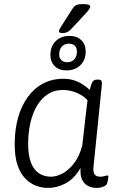

<svg xmlns="http://www.w3.org/2000/svg" viewBox="-20 -915 585 941"><path d="M216 6Q185 6 156 -5Q127 -16 103 -41Q79 -66 65.5 -107Q52 -148 52 -207Q52 -279 68.5 -338Q85 -397 116.5 -440Q148 -483 192 -506Q236 -529 291 -529Q321 -529 345.5 -520.5Q370 -512 389 -499Q408 -486 420 -474Q425 -495 429.5 -506Q434 -517 440 -521Q446 -525 456 -525H460Q473 -525 477 -518.5Q481 -512 479 -498L438 -95Q436 -71 444 -60Q452 -49 470 -49Q484 -49 492.5 -52Q501 -55 505 -55Q508 -55 509.5 -53.5Q511 -52 511 -48Q511 -46 510.5 -41Q510 -36 508.5 -30Q507 -24 505 -17Q503 -9 493.5 -3.5Q484 2 472.5 4Q461 6 453 6Q429 6 410.5 -4Q392 -14 382 -35.5Q372 -57 375 -92Q343 -38 301 -16Q259 6 216 6ZM230 -49Q255 -49 284 -63.5Q313 -78 340 -111Q367 -144 383 -200L402 -367Q404 -381 405.5 -396Q407 -411 409 -423Q399 -436 380.5 -447.5Q362 -459 338.5 -466.5Q315 -474 286 -474Q246 -474 214.5 -453.5Q183 -433 161.5 -397Q140 -361 129 -313Q118 -265 118 -210Q118 -153 132 -117.5Q146 -82 171 -65.5Q196 -49 230 -49ZM306 -570Q269 -570 248 -591Q227 -612 227 -645Q227 -688 253 -713.5Q279 -739 321 -739Q357 -739 378.5 -718Q400 -697 400 -663Q400 -621 374 -595.5Q348 -570 306 -570ZM310 -610Q332 -610 344.5 -624.5Q357 -639 357 -662Q357 -680 347 -690.5Q337 -701 318 -701Q296 -701 283 -686.5Q270 -672 270 -648Q270 -631 280.5 -620.5Q291 -610 310 -610ZM285 -753Q278 -753 273.5 -755Q269 -757 269 -762Q269 -766 272.5 -773Q276 -780 284 -792L333 -869Q340 -879 345.5 -884.5Q351 -890 361 -892.5Q371 -895 388 -895Q405 -895 413.5 -892Q422 -889 422 -883Q422 -876 414 -865.5Q406 -855 389 -837L331 -775Q323 -766 316.5 -761.5Q310 -757 302.5 -755Q295 -753 285 -753Z"/></svg>

Font: Asap Light
Style: Italic
Weight: 300
Italic angle: -6°
Designer: Pablo Cosgaya
Foundry: Omnibus-Type
Version: Version 3.001